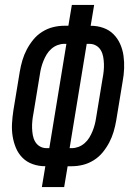

<svg xmlns="http://www.w3.org/2000/svg" viewBox="-20 -755 540 775"><path d="M149 0 163 -84Q136 -84 112 -92.5Q88 -101 71 -118Q54 -135 44.5 -157.5Q35 -180 31 -205Q27 -230 28.5 -256.5Q30 -283 34 -309L60 -467Q64 -490 70.5 -512Q77 -534 88 -555Q99 -576 114.5 -595Q130 -614 151 -627Q172 -640 194.5 -645.5Q217 -651 239 -651H256L270 -735H360L346 -651Q373 -651 397 -642.5Q421 -634 438 -617Q455 -600 465 -577.5Q475 -555 478.5 -530Q482 -505 481 -478.5Q480 -452 475 -426L449 -268Q445 -245 438.5 -223Q432 -201 421 -180Q410 -159 394.5 -140Q379 -121 358 -108Q337 -95 314.5 -89.5Q292 -84 270 -84H253L239 0ZM168 -157H179L248 -578H239Q226 -578 212.5 -573Q199 -568 187.5 -558Q176 -548 168.5 -535.5Q161 -523 155.5 -509.5Q150 -496 146.5 -482.5Q143 -469 141 -455L115 -297Q112 -282 110.5 -267Q109 -252 109.5 -237.5Q110 -223 112.5 -209Q115 -195 122 -183Q129 -171 141 -164Q153 -157 168 -157ZM261 -157H270Q283 -157 296.5 -162Q310 -167 321.5 -177Q333 -187 340.5 -199.5Q348 -212 353.5 -225.5Q359 -239 362.5 -252.5Q366 -266 368 -280L394 -438Q397 -453 398.5 -468Q400 -483 399.5 -497.5Q399 -512 396.5 -526Q394 -540 387 -552Q380 -564 368 -571Q356 -578 341 -578H330Z"/></svg>

Font: Iosevka Medium
Style: Italic
Weight: 500
Italic angle: -9°
Monospace: yes
Designer: Belleve Invis
Foundry: Belleve Invis
Version: Version 32.5.0; ttfautohint (v1.8.4)